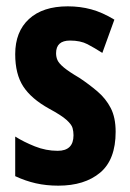

<svg xmlns="http://www.w3.org/2000/svg" viewBox="-20 -576 409 606"><path d="M345 -160Q345 -72 296 -31Q247 10 164 10Q126 10 93 2.5Q60 -5 28 -20V-145Q55 -128 90 -114Q125 -100 162 -100Q212 -100 212 -149Q212 -161 209 -172Q206 -183 190 -197.5Q174 -212 135 -233Q79 -264 53.5 -303Q28 -342 28 -405Q28 -476 71.5 -516Q115 -556 194 -556Q233 -556 268 -546.5Q303 -537 341 -514L303 -409Q278 -425 256 -436.5Q234 -448 201 -448Q157 -448 157 -408Q157 -396 161.5 -386Q166 -376 181.5 -363Q197 -350 231 -330Q261 -310 287.5 -287.5Q314 -265 329.5 -235Q345 -205 345 -160Z"/></svg>

Font: Noto Sans Sinhala ExtraCondensed
Style: Bold
Weight: 700
Width: 2
Designer: Jelle Bosma - Monotype Design Team
Foundry: Monotype Imaging Inc.
Version: Version 2.006; ttfautohint (v1.8.4.7-5d5b)